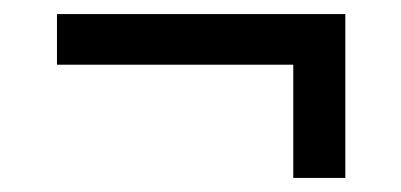

<svg xmlns="http://www.w3.org/2000/svg" viewBox="-20 -366 570 273"><path d="M61 -346H471V-113H397V-274H61Z"/></svg>

Font: TitilliumText22L Rg
Style: Regular
Weight: 400
Designer: Campivisivi
Foundry: Campivisivi
Version: 1.000